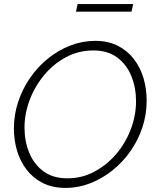

<svg xmlns="http://www.w3.org/2000/svg" viewBox="-20 -915 764 940"><path d="M301 5Q237 5 189.5 -19Q142 -43 110.5 -84Q79 -125 63.5 -177Q48 -229 48 -286Q48 -353 69 -416.5Q90 -480 127.5 -534Q165 -588 215 -628.5Q265 -669 324 -692Q383 -715 446 -715Q510 -715 557.5 -690.5Q605 -666 636.5 -624.5Q668 -583 683 -531Q698 -479 698 -422Q698 -355 677.5 -292.5Q657 -230 619.5 -176Q582 -122 531.5 -81.5Q481 -41 422.5 -18Q364 5 301 5ZM310 -42Q381 -42 442 -74.5Q503 -107 549 -161Q595 -215 620.5 -282.5Q646 -350 646 -419Q646 -485 623.5 -541.5Q601 -598 554.5 -633Q508 -668 437 -668Q366 -668 305 -636Q244 -604 198 -549.5Q152 -495 126 -427.5Q100 -360 100 -290Q100 -224 123 -167.5Q146 -111 192.5 -76.5Q239 -42 310 -42ZM352 -858 360 -895H632L624 -858Z"/></svg>

Font: Raleway Thin Light
Style: Italic
Weight: 300
Italic angle: -12°
Version: Version 4.026